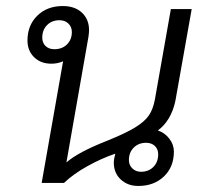

<svg xmlns="http://www.w3.org/2000/svg" viewBox="-20 -606 675 636"><path d="M503 -174Q526 -166 541 -146.5Q556 -127 556 -104Q556 -53 523 -21.5Q490 10 438 10Q403 10 380 -11.5Q357 -33 357 -67Q357 -79 362 -97Q315 -81 268.5 -55Q222 -29 192 0H118L189 -403Q171 -395 150 -395Q115 -395 93 -416.5Q71 -438 71 -472Q71 -522 103.5 -554Q136 -586 188 -586Q228 -586 251.5 -564Q275 -542 275 -506Q275 -498 273 -484L200 -68Q239 -102 333 -139Q395 -164 427 -183.5Q459 -203 473 -223.5Q487 -244 493 -276L546 -576H615L561 -272Q554 -239 539 -214Q524 -189 503 -174ZM160 -443Q186 -443 202 -459Q218 -475 218 -500Q218 -517 206.5 -528Q195 -539 177 -539Q152 -539 136 -523Q120 -507 120 -481Q120 -464 131 -453.5Q142 -443 160 -443ZM464 -133Q439 -133 423 -117Q407 -101 407 -76Q407 -59 418.5 -48Q430 -37 447 -37Q472 -37 488 -53Q504 -69 504 -95Q504 -112 493 -122.5Q482 -133 464 -133Z"/></svg>

Font: Sarabun Light
Style: Italic
Weight: 300
Italic angle: -10°
Designer: Suppakit Chalermlarp | Katatrad Co.,Ltd.
Foundry: Cadson Demak Co.,Ltd.
Version: Version 1.000; ttfautohint (v1.6)